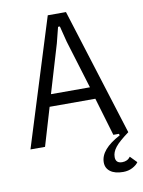

<svg xmlns="http://www.w3.org/2000/svg" viewBox="-97 -765 774 1038"><g transform="rotate(-10 289.5 -245.5)"><path d="M578 168Q568 183 545.5 195Q523 207 494 207Q449 207 424 188.5Q399 170 399 138Q399 67 509 9L507 0H476L414 -209H163L101 0H21L239 -698H339L558 0Q531 20 512.5 36Q494 52 483 66Q472 80 467 93Q462 106 462 120Q462 154 498 154Q527 154 543 132ZM315 -540 293 -627H283L261 -540L182 -275H396Z"/></g></svg>

Font: IBM Plex Sans Condensed
Style: Regular
Weight: 400
Width: 3
Designer: Mike Abbink, Paul van der Laan, Pieter van Rosmalen
Foundry: Bold Monday
Version: Version 1.1